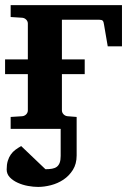

<svg xmlns="http://www.w3.org/2000/svg" viewBox="-20 -508 521 757"><path d="M282.2 105Q282.2 138.2 267.3 161.9Q252.4 185.5 230 200.4Q207.5 215.3 180.7 222.2Q153.8 229 130.4 229Q111.8 229 90.3 225.1Q68.8 221.2 50 212.6Q31.2 204.1 18.8 191.2Q6.3 178.2 6.3 160.2Q6.3 140.6 10.7 126.2Q15.1 111.8 22.7 101.1Q30.3 90.3 40.8 82.5Q51.3 74.7 63.5 67.9L159.2 159.2Q173.8 159.2 185.1 157.2Q196.3 155.3 203.9 149.7Q211.4 144 215.3 133.8Q219.2 123.5 219.2 106.9V0H22V-46.9L67.9 -49.8Q77.1 -50.8 83.5 -57.4Q89.8 -64 89.8 -73.2V-215.8H0V-273.9H89.8V-415Q89.8 -423.8 83.5 -430.4Q77.1 -437 67.9 -438L22 -440.9V-487.8H460.9V-325.2H404.8L390.1 -411.1Q388.7 -422.4 385 -426.3Q381.3 -430.2 371.1 -430.2H224.1V-273.9H314V-215.8H224.1V-73.2Q224.1 -64 230.5 -57.4Q236.8 -50.8 246.1 -49.8L282.2 -46.9Z"/></svg>

Font: Charis SIL
Style: Bold
Weight: 700
Foundry: SIL International
Version: Version 4.112